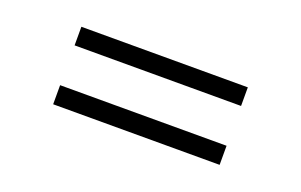

<svg xmlns="http://www.w3.org/2000/svg" viewBox="-39 -438 652 416"><g transform="rotate(20 287.0 -230.5)"><path d="M95.2 -141.1V-185.1H479V-141.1ZM95.2 -276.9V-319.8H479V-276.9Z"/></g></svg>

Font: Dehuti Alt
Style: Bold
Weight: 700
Version: Version 1.2